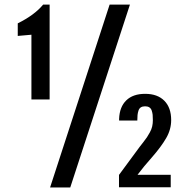

<svg xmlns="http://www.w3.org/2000/svg" viewBox="-20 -830 845 850"><path d="M58.6 -670.9V-726.6Q133.3 -763.7 170.9 -809.6H199.7V-389.6H119.1V-676.3ZM201.7 0 465.3 -809.6H555.2L291 0ZM506.8 -1V-55.7L598.6 -180.2Q601.6 -184.1 613.8 -199.7Q626 -215.3 630.6 -222.4Q635.3 -229.5 643.1 -243.4Q650.9 -257.3 653.8 -270.5Q656.7 -283.7 656.7 -297.9Q656.7 -312.5 655.8 -321.8Q654.8 -331.1 651.6 -340.6Q648.4 -350.1 641.1 -354.7Q633.8 -359.4 622.6 -359.4Q610.8 -359.4 603.5 -354.7Q596.2 -350.1 593 -340.1Q589.8 -330.1 588.9 -320.8Q587.9 -311.5 587.9 -296.4H507.3V-303.7Q509.3 -356.9 539.1 -385.7Q568.8 -414.6 622.6 -414.6Q677.2 -414.6 707.5 -384Q737.8 -353.5 737.8 -298.3Q737.8 -256.8 715.6 -218.5Q693.4 -180.2 653.3 -134.3Q616.7 -93.3 588.9 -56.2H735.8V-1Z"/></svg>

Font: Oswald Regular
Style: Regular
Weight: 400
Designer: Vernon Adams
Foundry: Vernon Adams
Version: 3.0; ttfautohint (v0.95) -l 8 -r 50 -G 200 -x 0 -w "G" -W -c